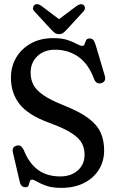

<svg xmlns="http://www.w3.org/2000/svg" viewBox="-20 -897 558 931"><path d="M277 14Q233.5 14 205 4Q176.5 -6 159.8 -16Q143 -26 135.5 -26Q127 -26 124.5 -16.8Q122 -7.5 118.8 1.8Q115.5 11 103.5 11Q80.5 11 75 -18.5L42.5 -158Q37 -185 61 -191Q72.5 -193.5 80 -189Q87.5 -184.5 95 -170Q120.5 -105.5 164 -73.5Q207.5 -41.5 272.5 -41.5Q323 -41.5 356.2 -69.8Q389.5 -98 390 -145.5Q390.5 -175.5 377.8 -201Q365 -226.5 328.2 -250.8Q291.5 -275 219 -301.5Q117 -338.5 75 -392Q33 -445.5 33 -519.5Q33 -575 58.8 -618.2Q84.5 -661.5 130.5 -686.8Q176.5 -712 237 -712Q279.5 -712.5 307.5 -703Q335.5 -693.5 352.5 -684Q369.5 -674.5 379 -674.5Q387.5 -674.5 390.2 -683.5Q393 -692.5 397.2 -701.5Q401.5 -710.5 414.5 -710.5Q426.5 -710.5 432.8 -702.8Q439 -695 445 -675L487.5 -532Q496.5 -502.5 473 -494.5Q448 -486 436.5 -513Q409 -587.5 359.8 -621.8Q310.5 -656 246.5 -656Q194.5 -656 161.5 -625Q128.5 -594 128.5 -544.5Q128.5 -513.5 141.2 -487.2Q154 -461 189.8 -436Q225.5 -411 294.5 -384Q366.5 -355 408.2 -324Q450 -293 467.5 -255Q485 -217 485 -168Q485 -115 459.2 -74Q433.5 -33 387 -9.5Q340.5 14 277 14ZM306.5 -756.5Q296 -745 287.5 -738.2Q279 -731.5 266.5 -731.5Q253.5 -731.5 244.8 -738.2Q236 -745 225.5 -756.5L147.5 -841Q139 -850 140 -858.8Q141 -867.5 146.5 -872Q159.5 -883.5 181.5 -868L266 -804L351.5 -868Q373.5 -883 386 -872Q391 -868 391.8 -859Q392.5 -850 384 -841Z"/></svg>

Font: Fraunces 144pt SuperSoft
Style: Regular
Weight: 400
Version: Version 1.000;[b76b70a41]